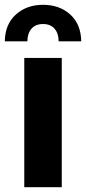

<svg xmlns="http://www.w3.org/2000/svg" viewBox="-29 -779 358 799"><path d="M72 0V-538H228V0ZM-9 -607Q-8 -678 37 -718.5Q82 -759 150 -759Q219 -759 263.5 -718.5Q308 -678 309 -607H215Q215 -640 198 -659.5Q181 -679 150 -679Q119 -679 102 -659.5Q85 -640 85 -607Z"/></svg>

Font: MOST Montserrat
Style: Bold
Weight: 700
Designer: Julieta Ulanovsky
Foundry: Julieta Ulanovsky
Version: Version 8.000;March 11, 2024;FontCreator 15.0.0.2926 64-bit